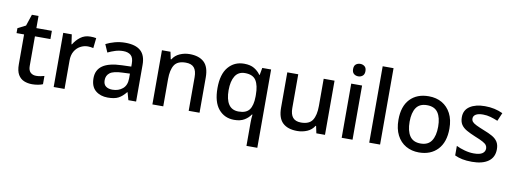

<svg xmlns="http://www.w3.org/2000/svg" viewBox="-73 -1200 5039 1881"><g transform="rotate(10 2446.5 -260.0)"><path d="M279 -78Q300 -78 322 -82Q344 -86 360 -91V-9Q343 -1 313.5 4.5Q284 10 254 10Q210 10 173.5 -5Q137 -20 115 -57Q93 -94 93 -161V-457H18V-506L97 -546L135 -660H201V-539H355V-457H201V-162Q201 -119 222.5 -98.5Q244 -78 279 -78Z M736 -549Q750 -549 766.5 -548Q783 -547 795 -544L784 -443Q773 -446 758 -448Q743 -450 730 -450Q690 -450 654.5 -430.5Q619 -411 597.5 -374Q576 -337 576 -283V0H468V-539H553L567 -443H572Q598 -487 639 -518Q680 -549 736 -549Z M1085 -549Q1187 -549 1237.5 -504.5Q1288 -460 1288 -365V0H1211L1190 -75H1186Q1151 -31 1112.5 -10.5Q1074 10 1006 10Q933 10 885 -30Q837 -70 837 -154Q837 -236 899 -279Q961 -322 1089 -326L1182 -329V-358Q1182 -417 1155 -441Q1128 -465 1079 -465Q1038 -465 1000 -453Q962 -441 927 -424L893 -502Q931 -522 981 -535.5Q1031 -549 1085 -549ZM1109 -256Q1018 -253 983 -226.5Q948 -200 948 -153Q948 -111 973 -92.5Q998 -74 1038 -74Q1099 -74 1140 -108.5Q1181 -143 1181 -212V-259Z M1725 -549Q1818 -549 1868.5 -502.5Q1919 -456 1919 -351V0H1811V-335Q1811 -398 1785 -429Q1759 -460 1702 -460Q1620 -460 1589 -411.5Q1558 -363 1558 -271V0H1450V-539H1535L1550 -467H1556Q1582 -509 1628 -529Q1674 -549 1725 -549Z M2428 11Q2428 -8 2429 -31Q2430 -54 2433 -72H2427Q2405 -38 2365.5 -14Q2326 10 2264 10Q2168 10 2109 -60Q2050 -130 2050 -269Q2050 -407 2110 -478Q2170 -549 2267 -549Q2329 -549 2368 -525.5Q2407 -502 2431 -467H2435L2448 -539H2536V240H2428ZM2293 -78Q2369 -78 2400 -120.5Q2431 -163 2432 -250V-268Q2432 -362 2401 -411Q2370 -460 2291 -460Q2225 -460 2193 -408.5Q2161 -357 2161 -267Q2161 -176 2193.5 -127Q2226 -78 2293 -78Z M3167 -539V0H3081L3066 -71H3061Q3035 -29 2989 -9.5Q2943 10 2891 10Q2797 10 2747 -37Q2697 -84 2697 -187V-539H2806V-203Q2806 -141 2832 -109.5Q2858 -78 2914 -78Q2996 -78 3027.5 -127Q3059 -176 3059 -268V-539Z M3441 -539V0H3333V-539ZM3388 -745Q3412 -745 3430.5 -730.5Q3449 -716 3449 -683Q3449 -651 3430.5 -636Q3412 -621 3388 -621Q3362 -621 3344 -636Q3326 -651 3326 -683Q3326 -716 3344 -730.5Q3362 -745 3388 -745Z M3715 0H3607V-760H3715Z M4357 -271Q4357 -137 4288 -63.5Q4219 10 4101 10Q4029 10 3972 -22.5Q3915 -55 3882.5 -118Q3850 -181 3850 -271Q3850 -405 3918 -477Q3986 -549 4104 -549Q4179 -549 4235.5 -516.5Q4292 -484 4324.5 -422Q4357 -360 4357 -271ZM3961 -271Q3961 -180 3995 -129.5Q4029 -79 4103 -79Q4177 -79 4211 -129.5Q4245 -180 4245 -271Q4245 -361 4211 -410.5Q4177 -460 4102 -460Q4028 -460 3994.5 -410.5Q3961 -361 3961 -271Z M4850 -153Q4850 -73 4792 -31.5Q4734 10 4630 10Q4574 10 4533 1.5Q4492 -7 4458 -23V-118Q4494 -100 4541.5 -87Q4589 -74 4633 -74Q4692 -74 4718.5 -92.5Q4745 -111 4745 -142Q4745 -160 4735 -174.5Q4725 -189 4697.5 -204Q4670 -219 4617 -240Q4566 -261 4530 -281.5Q4494 -302 4475.5 -330.5Q4457 -359 4457 -404Q4457 -475 4513.5 -512Q4570 -549 4663 -549Q4713 -549 4756.5 -539.5Q4800 -530 4841 -511L4806 -429Q4770 -444 4733.5 -454.5Q4697 -465 4658 -465Q4611 -465 4586.5 -450Q4562 -435 4562 -409Q4562 -390 4573.5 -376.5Q4585 -363 4613.5 -349Q4642 -335 4692 -315Q4742 -296 4777.5 -276Q4813 -256 4831.5 -227Q4850 -198 4850 -153Z"/></g></svg>

Font: Noto Sans Adlam Medium
Style: Regular
Weight: 500
Version: Version 3.001